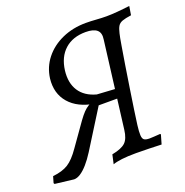

<svg xmlns="http://www.w3.org/2000/svg" viewBox="-150 -756 851 882"><g transform="rotate(-20 275.0 -315.0)"><path d="M65 16 -27 5 -30 0 -21 -31Q26 -36 54.5 -54Q83 -72 114 -117L191 -226Q207 -248 219 -260.5Q231 -273 245 -281.5Q259 -290 280 -297L274 -278Q193 -291 152 -338.5Q111 -386 119 -457Q126 -511 159 -552.5Q192 -594 244.5 -617.5Q297 -641 361 -641Q384 -641 411 -639Q438 -637 461 -637Q483 -637 513.5 -639.5Q544 -642 575 -646L568 -603Q539 -599 524 -593.5Q509 -588 502 -576.5Q495 -565 490 -543Q486 -527 479.5 -487.5Q473 -448 464.5 -396Q456 -344 448 -290Q440 -236 433 -190.5Q426 -145 423 -119Q419 -87 420 -70Q421 -53 429 -47.5Q437 -42 455 -42Q464 -42 477 -43Q490 -44 507 -45L510 -42L497 3Q473 2 436 1Q399 0 373 0Q331 0 303 3.5Q275 7 259 13L269 -32Q316 -41 335 -59Q354 -77 359 -119L412 -541Q417 -573 400 -587.5Q383 -602 345 -602Q282 -602 243 -567Q204 -532 196 -468Q189 -409 214.5 -369.5Q240 -330 296 -315L410 -308L405 -265H287L170 -78Q151 -48 132.5 -27Q114 -6 97 5Q80 16 65 16Z"/></g></svg>

Font: Alegreya
Style: Italic
Weight: 400
Italic angle: -7°
Designer: Juan Pablo del Peral
Foundry: Huerta Tipografica
Version: Version 2.009